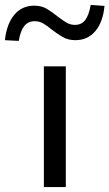

<svg xmlns="http://www.w3.org/2000/svg" viewBox="-86 -759 444 779"><path d="M92 0V-490H181V0ZM-10 -593 -66 -596Q-59 -662 -28 -699Q3 -736 53 -736Q83 -736 105 -722.5Q127 -709 148 -692Q166 -678 182.5 -668Q199 -658 218 -658Q245 -658 260 -678Q275 -698 282 -739L338 -735Q332 -670 301 -633Q270 -596 220 -596Q190 -596 168 -609Q146 -622 124 -639Q106 -654 90 -663.5Q74 -673 55 -673Q28 -673 12.5 -653.5Q-3 -634 -10 -593Z"/></svg>

Font: Nunito Sans 10pt SemiExpanded
Style: Regular
Weight: 400
Width: 6
Designer: Vernon Adams
Foundry: Vernon Adams
Version: Version 3.101;gftools[0.9.27]